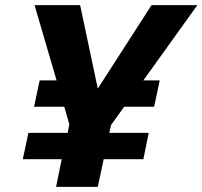

<svg xmlns="http://www.w3.org/2000/svg" viewBox="-20 -730 791 750"><path d="M540 -416H604L582 -313H465L414 -242L407 -211H561L540 -108H385L362 0H199L221 -108H69L91 -211H244L251 -244L231 -313H113L135 -416H201L115 -710H293L362 -384L572 -710H751Z"/></svg>

Font: Raleway ExtraBold
Style: Italic
Weight: 800
Italic angle: -12°
Designer: Matt McInerney, Pablo Impallari, Rodrigo Fuenzalida
Foundry: Matt McInerney, Pablo Impallari, Rodrigo Fuenzalida
Version: Version 4.026